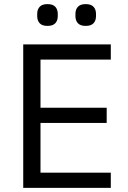

<svg xmlns="http://www.w3.org/2000/svg" viewBox="-20 -914 623 934"><path d="M93 0V-698H519V-624H177V-390H499V-316H177V-74H519V0ZM211 -788Q185 -788 173 -801Q161 -814 161 -835V-847Q161 -868 173 -881Q185 -894 211 -894Q237 -894 249 -881Q261 -868 261 -847V-835Q261 -814 249 -801Q237 -788 211 -788ZM397 -788Q371 -788 359 -801Q347 -814 347 -835V-847Q347 -868 359 -881Q371 -894 397 -894Q423 -894 435 -881Q447 -868 447 -847V-835Q447 -814 435 -801Q423 -788 397 -788Z"/></svg>

Font: IBM Plex Sans Arabic
Style: Regular
Weight: 400
Designer: Mike Abbink, Paul van der Laan, Pieter van Rosmalen, Wael Morcos, Khajak Apelian
Foundry: Bold Monday
Version: Version 1.1